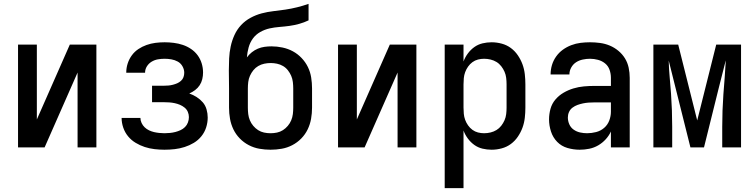

<svg xmlns="http://www.w3.org/2000/svg" viewBox="-20 -760 3890 990"><path d="M73 0V-530H170V-144L340 -530H477V0H380V-386L210 0Z M828 12Q803 12 777 9Q751 6 726.5 -2Q702 -10 679.5 -23.5Q657 -37 640.5 -57Q624 -77 615.5 -102Q607 -127 607 -152H704Q704 -139 710 -126Q716 -113 726 -103.5Q736 -94 748.5 -88Q761 -82 774 -79Q787 -76 801 -74.5Q815 -73 828 -73Q842 -73 856.5 -74.5Q871 -76 884.5 -79.5Q898 -83 911 -89Q924 -95 934 -105Q944 -115 949 -128.5Q954 -142 954 -156Q954 -170 948.5 -183Q943 -196 932 -205Q921 -214 908 -219.5Q895 -225 881 -228Q867 -231 853 -232Q839 -233 825 -233H764V-318H825Q837 -318 848.5 -319Q860 -320 871.5 -323Q883 -326 893.5 -330.5Q904 -335 913 -343Q922 -351 926 -362Q930 -373 930 -385Q930 -402 921 -418Q912 -434 896.5 -442.5Q881 -451 863.5 -454Q846 -457 829 -457Q811 -457 794 -454Q777 -451 762 -442Q747 -433 737.5 -418Q728 -403 728 -385H631V-386Q631 -410 638.5 -433Q646 -456 660 -475Q674 -494 693.5 -507Q713 -520 735.5 -528Q758 -536 781.5 -539Q805 -542 829 -542Q852 -542 876 -539Q900 -536 922.5 -528.5Q945 -521 965 -507.5Q985 -494 999 -475Q1013 -456 1020 -433Q1027 -410 1027 -386Q1027 -369 1023 -352Q1019 -335 1009.5 -320.5Q1000 -306 986 -295.5Q972 -285 956 -278Q976 -271 994 -259.5Q1012 -248 1025.5 -232.5Q1039 -217 1045 -196Q1051 -175 1051 -154Q1051 -128 1043 -103Q1035 -78 1018.5 -57.5Q1002 -37 979.5 -23.5Q957 -10 932 -2Q907 6 881 9Q855 12 828 12Z M1375 12Q1346 12 1317.5 7Q1289 2 1263 -11.5Q1237 -25 1216.5 -46Q1196 -67 1183.5 -93Q1171 -119 1166 -147.5Q1161 -176 1161 -205V-304Q1161 -327 1160.5 -350.5Q1160 -374 1160 -397Q1160 -428 1161.5 -459Q1163 -490 1169.5 -520.5Q1176 -551 1189 -579.5Q1202 -608 1223 -630.5Q1244 -653 1271.5 -668Q1299 -683 1329 -691Q1359 -699 1390 -702.5Q1421 -706 1451.5 -710.5Q1482 -715 1512 -722.5Q1542 -730 1571 -740V-655Q1548 -644 1523 -637Q1498 -630 1472.5 -626.5Q1447 -623 1421 -621Q1395 -619 1370 -613.5Q1345 -608 1322 -595Q1299 -582 1284 -561.5Q1269 -541 1262 -515.5Q1255 -490 1253 -464Q1264 -479 1278.5 -490.5Q1293 -502 1309.5 -509Q1326 -516 1344 -518.5Q1362 -521 1380 -521Q1408 -521 1436.5 -515Q1465 -509 1490 -495.5Q1515 -482 1535 -461Q1555 -440 1567.5 -414.5Q1580 -389 1584.5 -360.5Q1589 -332 1589 -304V-205Q1589 -176 1584 -147.5Q1579 -119 1566.5 -93Q1554 -67 1533.5 -46Q1513 -25 1487 -11.5Q1461 2 1432.5 7Q1404 12 1375 12ZM1375 -73Q1392 -73 1408.5 -76.5Q1425 -80 1439 -89Q1453 -98 1464 -111Q1475 -124 1481.5 -139.5Q1488 -155 1490 -171.5Q1492 -188 1492 -205V-304Q1492 -320 1490 -337Q1488 -354 1481.5 -369Q1475 -384 1464.5 -397.5Q1454 -411 1439.5 -419.5Q1425 -428 1408.5 -431.5Q1392 -435 1376 -435Q1359 -435 1342.5 -431.5Q1326 -428 1311.5 -419.5Q1297 -411 1286.5 -398Q1276 -385 1269 -369.5Q1262 -354 1260 -337Q1258 -320 1258 -304V-205Q1258 -188 1260 -171.5Q1262 -155 1268.5 -139.5Q1275 -124 1286 -111Q1297 -98 1311 -89Q1325 -80 1341.5 -76.5Q1358 -73 1375 -73Z M1723 0V-530H1820V-144L1990 -530H2127V0H2030V-386L1860 0Z M2273 210V-530H2370V-443Q2378 -465 2392.5 -484.5Q2407 -504 2426 -517.5Q2445 -531 2468 -536.5Q2491 -542 2515 -542Q2541 -542 2567 -535Q2593 -528 2614 -512.5Q2635 -497 2650 -475Q2665 -453 2674 -428.5Q2683 -404 2686 -377.5Q2689 -351 2689 -325V-205Q2689 -179 2686 -152.5Q2683 -126 2674 -101.5Q2665 -77 2650 -55Q2635 -33 2614 -17.5Q2593 -2 2567 5Q2541 12 2515 12Q2491 12 2468 6.5Q2445 1 2426 -12.5Q2407 -26 2392.5 -45.5Q2378 -65 2370 -87V210ZM2476 -73Q2493 -73 2509.5 -77Q2526 -81 2540 -89.5Q2554 -98 2564.5 -111.5Q2575 -125 2581.5 -140Q2588 -155 2590 -171.5Q2592 -188 2592 -205V-325Q2592 -342 2590 -358.5Q2588 -375 2581.5 -390Q2575 -405 2564.5 -418.5Q2554 -432 2540 -440.5Q2526 -449 2509.5 -453Q2493 -457 2476 -457Q2460 -457 2444.5 -453Q2429 -449 2416 -439.5Q2403 -430 2393.5 -416.5Q2384 -403 2378.5 -388Q2373 -373 2371.5 -357Q2370 -341 2370 -325V-205Q2370 -189 2371.5 -173Q2373 -157 2378.5 -142Q2384 -127 2393.5 -113.5Q2403 -100 2416 -90.5Q2429 -81 2444.5 -77Q2460 -73 2476 -73Z M2969 12Q2937 12 2906 3Q2875 -6 2853 -28.5Q2831 -51 2821 -82Q2811 -113 2811 -144Q2811 -172 2818.5 -199Q2826 -226 2844 -247Q2862 -268 2886 -282Q2910 -296 2936.5 -304Q2963 -312 2990.5 -314.5Q3018 -317 3045 -317H3130V-359Q3130 -380 3123 -400Q3116 -420 3100 -433Q3084 -446 3063.5 -451.5Q3043 -457 3022 -457Q3004 -457 2985 -453Q2966 -449 2950.5 -439Q2935 -429 2925.5 -412Q2916 -395 2916 -376H2819Q2819 -401 2826 -424.5Q2833 -448 2847.5 -468.5Q2862 -489 2882 -503.5Q2902 -518 2925.5 -527Q2949 -536 2973.5 -539Q2998 -542 3022 -542Q3048 -542 3074 -538.5Q3100 -535 3124 -525Q3148 -515 3168.5 -498Q3189 -481 3202.5 -459Q3216 -437 3221.5 -411Q3227 -385 3227 -359V0H3130V-82Q3120 -60 3103 -41.5Q3086 -23 3064.5 -10.5Q3043 2 3018.5 7Q2994 12 2969 12ZM3007 -73Q3030 -73 3053.5 -79Q3077 -85 3095 -100.5Q3113 -116 3121.5 -138.5Q3130 -161 3130 -184V-232H3045Q3030 -232 3015.5 -231Q3001 -230 2986.5 -227Q2972 -224 2958 -219Q2944 -214 2932 -205Q2920 -196 2914 -182.5Q2908 -169 2908 -154Q2908 -136 2915.5 -119Q2923 -102 2938 -91.5Q2953 -81 2971 -77Q2989 -73 3007 -73Z M3610 0H3540L3428 -448Q3429 -405 3433 -362.5Q3437 -320 3440 -277Q3443 -234 3444.5 -191.5Q3446 -149 3446 -106V0H3349V-530H3477L3575 -139L3673 -530H3801V0H3704V-106Q3704 -148 3705.5 -190Q3707 -232 3710 -274Q3713 -316 3716.5 -358Q3720 -400 3722 -442V-448L3686 -306Z"/></svg>

Font: Lode Dark
Style: Bold
Weight: 700
Monospace: yes
Designer: Belleve Invis
Foundry: Belleve Invis
Version: Version 29.2.0; ttfautohint (v1.8.3)